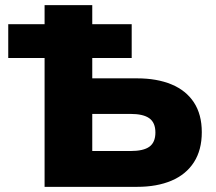

<svg xmlns="http://www.w3.org/2000/svg" viewBox="-20 -725 840 745"><path d="M153 0V-500H12V-631H153V-705H338V-631H491V-500H338V-421H512Q589 -421 645.5 -397.5Q702 -374 732.5 -327.5Q763 -281 763 -212Q763 -143 732.5 -95.5Q702 -48 645.5 -24Q589 0 512 0ZM338 -139H486Q537 -139 560 -156Q583 -173 583 -211Q583 -249 559.5 -266Q536 -283 486 -283H338Z"/></svg>

Font: Nunito Sans 9pt Black
Style: Regular
Weight: 900
Version: Version 3.101;gftools[0.9.27]